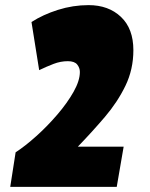

<svg xmlns="http://www.w3.org/2000/svg" viewBox="-20 -730 586 750"><path d="M41 -135Q78 -159 121.5 -198Q165 -237 204 -282.5Q243 -328 267.5 -371.5Q292 -415 292 -449Q292 -465 281.5 -478Q271 -491 245 -491Q217 -491 189.5 -480.5Q162 -470 133 -456L103 -644Q148 -673 206.5 -691.5Q265 -710 326 -710Q404 -710 452.5 -664Q501 -618 501 -534Q501 -459 470 -395Q439 -331 389.5 -273Q340 -215 284 -157H463L436 0H20Z"/></svg>

Font: Georama Semi Condensed Black
Style: Italic
Weight: 900
Width: 4
Italic angle: -9°
Designer: Jean-Baptiste Levee
Foundry: Production Type
Version: Version 1.000